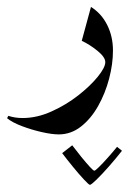

<svg xmlns="http://www.w3.org/2000/svg" viewBox="-76 -218 373 550"><path d="M-55.7 120.6 -52.2 113.8Q-33.2 120.1 -11.2 120.1Q29.8 120.1 71.5 101.3Q113.3 82.5 148.2 55.2Q183.1 27.8 204.3 1.5Q225.6 -24.9 225.6 -40Q225.6 -54.2 203.4 -72.3Q181.2 -90.3 158.2 -101.1L184.6 -198.2Q214.8 -179.2 231.2 -146.2Q247.6 -113.3 247.6 -73.2Q247.6 -34.7 236.6 7.3Q225.6 49.3 205.1 85.7Q184.6 122.1 156 144.5Q127.4 167 92.3 167Q72.8 167 43.7 160.4Q14.6 153.8 -13.2 143.3Q-41 132.8 -55.7 120.6ZM102.1 220.7 130.9 198.2Q143.1 214.4 156.7 231.2Q170.4 248 180.9 259.5Q191.4 271 194.3 271Q196.8 271 207.5 260.5Q218.3 250 232.4 234.1Q246.6 218.3 259.3 202.6L273.4 213.9Q255.4 236.8 235.4 259.5Q215.3 282.2 200.2 296.9Q185.1 311.5 181.6 311.5Q178.7 311.5 164.6 296.4Q150.4 281.2 133.1 260Q115.7 238.8 102.1 220.7Z"/></svg>

Font: Lateef Medium
Style: Regular
Weight: 500
Designer: SIL International
Foundry: SIL International
Version: Version 4.200